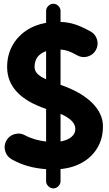

<svg xmlns="http://www.w3.org/2000/svg" viewBox="-20 -850 588 1039"><path d="M498.5 -578.6Q483.4 -552.2 453.9 -543.9Q424.3 -535.6 397.5 -550.8Q368.7 -566.9 349.4 -573.7Q330.1 -580.6 307.6 -582V-391.1Q418.5 -352.5 477.8 -294.2Q537.1 -235.8 537.1 -166Q537.1 -102.1 508.5 -52.5Q480 -2.9 428.5 27.6Q377 58.1 307.6 64.9V130.4Q307.6 146 295.9 157.7Q284.2 169.4 268.6 169.4Q253.4 169.4 241.5 157.7Q229.5 146 229.5 130.4V65.4Q178.7 62 132.3 49.1Q85.9 36.1 43.5 12.2Q16.6 -2.9 8.1 -32.5Q-0.5 -62 14.2 -88.9Q29.3 -115.7 59.3 -124.3Q89.4 -132.8 115.7 -117.7Q140.1 -104.5 169.7 -95.9Q199.2 -87.4 229.5 -84V-260.7Q18.6 -331.5 18.6 -487.3Q18.6 -549.3 44.9 -599.4Q71.3 -649.4 118.7 -682.4Q166 -715.3 229.5 -726.6V-790.5Q229.5 -806.2 241.5 -817.9Q253.4 -829.6 268.6 -829.6Q284.2 -829.6 295.9 -817.9Q307.6 -806.2 307.6 -790.5V-731.4Q349.1 -730 386 -718Q422.9 -706.1 470.2 -679.7Q497.1 -664.6 505.4 -635Q513.7 -605.5 498.5 -578.6ZM167 -487.3Q167 -467.8 181.2 -452.1Q195.3 -436.5 229.5 -420.9V-573.2Q167 -551.3 167 -487.3ZM387.7 -152.3Q387.7 -199.2 307.6 -233.9V-84.5Q344.7 -90.8 366.2 -108.6Q387.7 -126.5 387.7 -152.3Z"/></svg>

Font: Mikhak-FD ExtraBold
Style: Regular
Weight: 800
Designer: Amin Abedi
Version: Version 3.2